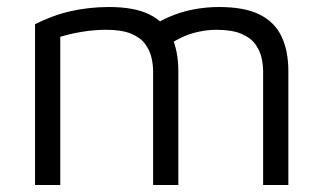

<svg xmlns="http://www.w3.org/2000/svg" viewBox="-20 -528 923 548"><path d="M489 -325V0H417V-325Q417 -343 412.5 -363Q408 -383 395 -401.5Q382 -420 355 -431.5Q328 -443 283 -443Q252 -443 219 -438Q186 -433 152 -423V0H80V-459Q104 -471 129.5 -480.5Q155 -490 181.5 -496Q208 -502 235.5 -505Q263 -508 291 -508Q364 -508 407 -486.5Q450 -465 469.5 -424Q489 -383 489 -325ZM394 -439Q427 -464 461 -479Q495 -494 531.5 -501Q568 -508 605 -508Q678 -508 721 -486.5Q764 -465 783.5 -424Q803 -383 803 -325V0H731V-325Q731 -343 726.5 -363Q722 -383 709 -401.5Q696 -420 669 -431.5Q642 -443 597 -443Q566 -443 533 -434Q500 -425 466 -403Z"/></svg>

Font: Maven Pro
Style: Regular
Weight: 400
Designer: Joe Prince
Foundry: Joe Prince
Version: Version 2.103